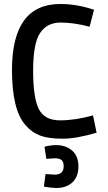

<svg xmlns="http://www.w3.org/2000/svg" viewBox="-20 -685 540 962"><path d="M261 257Q240 257 200 250L208 187Q243 190 254 190Q299 190 299 148Q299 126 288.5 117Q278 108 254 108L212 111L203 50Q235 42 261 42Q310 42 341.5 69.5Q373 97 373 148.5Q373 200 343 228.5Q313 257 261 257ZM446 -107 464 -20Q362 10 292.5 10Q223 10 180.5 -6Q138 -22 106 -60Q40 -137 40 -334Q40 -665 282 -665Q366 -665 451 -636L429 -551Q351 -572 283.5 -572Q216 -572 181 -520Q146 -468 146 -331.5Q146 -195 174.5 -138.5Q203 -82 280.5 -82Q358 -82 446 -107Z"/></svg>

Font: Lekton
Style: Bold
Weight: 700
Designer: Paolo Mazzetti, Luciano Perondi, Raffaele Flato, Elena Papassissa, Emilio Macchia, Michela Povoleri, Tobias Seemiller, R
Version: Version 34.000